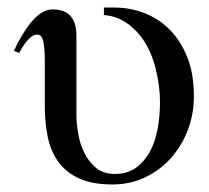

<svg xmlns="http://www.w3.org/2000/svg" viewBox="-20 -480 555 510"><path d="M283 -460Q325 -460 363 -445.5Q401 -431 430.5 -401.5Q460 -372 477.5 -328Q495 -284 495 -225Q495 -176 478.5 -133.5Q462 -91 433 -59Q404 -27 364.5 -8.5Q325 10 279 10Q224 10 189 -6.5Q154 -23 134 -51.5Q114 -80 106.5 -118Q99 -156 99 -198V-318Q99 -347 95.5 -367.5Q92 -388 79 -388Q71 -388 64 -383Q57 -378 51 -370.5Q45 -363 39.5 -354.5Q34 -346 31 -339L17 -345Q26 -365 37.5 -384.5Q49 -404 62 -420Q75 -436 89.5 -445.5Q104 -455 120 -455Q183 -455 183 -385V-174Q183 -153 187.5 -126Q192 -99 203.5 -75Q215 -51 234.5 -34.5Q254 -18 285 -18Q318 -18 340.5 -34Q363 -50 377.5 -76Q392 -102 398.5 -136.5Q405 -171 405 -209Q405 -252 393 -299.5Q381 -347 355 -382Q313 -436 256 -440V-460Z"/></svg>

Font: STIXGeneralUnicodeRegular
Style: Regular
Weight: 400
Designer: MicroPress Inc., with final additions and corrections provided by Coen Hoffman, Elsevier (retired)
Version: Version 1.1.0